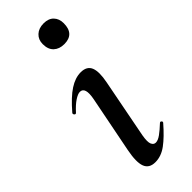

<svg xmlns="http://www.w3.org/2000/svg" viewBox="-210 -632 666 666"><g transform="rotate(-45 123.5 -298.5)"><path d="M107 9Q77 9 68 -14.5Q59 -38 69 -89L110 -297Q120 -349 94 -349Q84 -349 68 -338.5Q52 -328 33 -307Q29 -303 25 -307.5Q21 -312 24 -316Q60 -358 88.5 -376.5Q117 -395 144 -395Q174 -395 183 -373Q192 -351 183 -306L141 -89Q136 -60 141 -49Q146 -38 156 -38Q167 -38 181.5 -48.5Q196 -59 214 -76Q218 -80 222 -76Q226 -72 222 -68Q190 -31 163 -11Q136 9 107 9ZM173 -504Q149 -504 134.5 -517.5Q120 -531 120 -557Q120 -579 134.5 -592.5Q149 -606 173 -606Q197 -606 210 -592.5Q223 -579 223 -557Q223 -504 173 -504Z"/></g></svg>

Font: Cormorant Garamond Light SemiBold
Style: Italic
Weight: 600
Italic angle: -10°
Version: Version 4.001